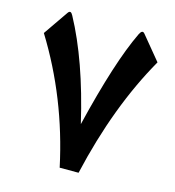

<svg xmlns="http://www.w3.org/2000/svg" viewBox="-107 -808 823 901"><g transform="rotate(15 304.5 -357.5)"><path d="M485.8 -709C477.1 -719.7 468.8 -716.3 460.4 -699.2C410.2 -595.2 359.4 -436 307.6 -221.7C262.2 -417 205.1 -577.6 136.7 -703.6C128.4 -719.7 120.6 -721.7 112.3 -710L29.3 -589.8C140.1 -410.6 218.8 -213.4 264.6 1.5H356.4C408.7 -226.6 483.4 -425.3 580.1 -594.7Z"/></g></svg>

Font: Sahel
Style: Bold
Weight: 700
Foundry: Saber Rastikerdar (saber.rastikerdar@gmail.com)
Version: Version 3.4.0